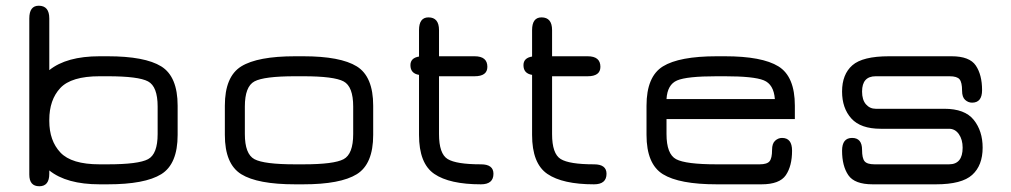

<svg xmlns="http://www.w3.org/2000/svg" viewBox="-20 -648 3556 675"><path d="M153.3 -401.4Q213.9 -450.2 330.1 -450.2H358.4Q489.3 -450.2 546.9 -414.6Q604.5 -378.9 604.5 -276.4V-173.8Q604.5 -71.3 546.9 -35.6Q489.3 0 358.4 0H330.1Q213.9 0 153.3 -48.8V-37.1Q153.3 6.8 118.2 6.8Q83 6.8 83 -34.2V-583Q83 -627.9 116.2 -627.9Q153.3 -627.9 153.3 -583ZM330.1 -379.9Q230.5 -379.9 191.9 -338.4Q153.3 -296.9 153.3 -226.6V-222.7Q153.3 -153.3 192.4 -111.8Q231.4 -70.3 330.1 -70.3H358.4Q466.8 -70.3 500.5 -88.4Q534.2 -106.4 534.2 -176.8V-273.4Q534.2 -343.8 500.5 -361.8Q466.8 -379.9 358.4 -379.9Z M1045.9 0H1017.6Q885.7 0 828.1 -35.6Q770.5 -71.3 770.5 -173.8V-276.4Q770.5 -378.9 828.1 -414.6Q885.7 -450.2 1017.6 -450.2H1045.9Q1176.8 -450.2 1234.4 -414.6Q1292 -378.9 1292 -276.4V-173.8Q1292 -71.3 1234.4 -35.6Q1176.8 0 1045.9 0ZM1017.6 -70.3H1045.9Q1154.3 -70.3 1188 -88.4Q1221.7 -106.4 1221.7 -176.8V-273.4Q1221.7 -343.8 1188 -361.8Q1154.3 -379.9 1045.9 -379.9H1017.6Q908.2 -379.9 874.5 -361.8Q840.8 -343.8 840.8 -273.4V-176.8Q840.8 -106.4 874.5 -88.4Q908.2 -70.3 1017.6 -70.3Z M1523.4 -176.8Q1523.4 -107.4 1553.7 -88.9Q1584 -70.3 1670.9 -70.3Q1714.8 -70.3 1714.8 -37.1Q1714.8 0 1670.9 0Q1560.5 0 1506.8 -36.6Q1453.1 -73.2 1453.1 -173.8V-384.8Q1422.9 -389.6 1422.9 -418.9Q1422.9 -444.3 1453.1 -449.2V-542Q1453.1 -586.9 1486.3 -586.9Q1523.4 -586.9 1523.4 -542V-450.2H1648.4Q1693.4 -450.2 1693.4 -413.1Q1693.4 -379.9 1648.4 -379.9H1523.4Z M1920.9 -176.8Q1920.9 -107.4 1951.2 -88.9Q1981.4 -70.3 2068.4 -70.3Q2112.3 -70.3 2112.3 -37.1Q2112.3 0 2068.4 0Q1958 0 1904.3 -36.6Q1850.6 -73.2 1850.6 -173.8V-384.8Q1820.3 -389.6 1820.3 -418.9Q1820.3 -444.3 1850.6 -449.2V-542Q1850.6 -586.9 1883.8 -586.9Q1920.9 -586.9 1920.9 -542V-450.2H2045.9Q2090.8 -450.2 2090.8 -413.1Q2090.8 -379.9 2045.9 -379.9H1920.9Z M2774.4 -276.4V-229.5H2323.2V-176.8Q2323.2 -106.4 2356.9 -88.4Q2390.6 -70.3 2500 -70.3H2650.4Q2676.8 -70.3 2685.5 -81.1Q2694.3 -91.8 2694.3 -121.1Q2694.3 -143.6 2705.1 -153.3Q2715.8 -163.1 2729.5 -163.1Q2764.6 -163.1 2764.6 -118.2Q2764.6 -64.5 2742.7 -32.2Q2720.7 0 2657.2 0H2500Q2368.2 0 2310.5 -35.6Q2252.9 -71.3 2252.9 -173.8V-276.4Q2252.9 -378.9 2310.5 -414.6Q2368.2 -450.2 2500 -450.2H2528.3Q2659.2 -450.2 2716.8 -414.6Q2774.4 -378.9 2774.4 -276.4ZM2528.3 -379.9H2500Q2394.5 -379.9 2360.4 -365.2Q2326.2 -350.6 2323.2 -299.8H2704.1Q2700.2 -351.6 2665 -365.7Q2629.9 -379.9 2528.3 -379.9Z M3047.9 0Q2984.4 0 2962.4 -32.2Q2940.4 -64.5 2940.4 -118.2Q2940.4 -163.1 2975.6 -163.1Q3010.7 -163.1 3010.7 -121.1Q3010.7 -91.8 3019.5 -81.1Q3028.3 -70.3 3054.7 -70.3H3316.4Q3364.3 -70.3 3364.3 -128.9Q3364.3 -157.2 3351.1 -176.3Q3337.9 -195.3 3316.4 -195.3H3076.2Q3005.9 -195.3 2973.1 -231.4Q2940.4 -267.6 2940.4 -326.2Q2940.4 -386.7 2976.6 -418.5Q3012.7 -450.2 3105.5 -450.2H3325.2Q3388.7 -450.2 3410.6 -417.5Q3432.6 -384.8 3432.6 -331.1Q3432.6 -287.1 3397.5 -287.1Q3383.8 -287.1 3373 -296.9Q3362.3 -306.6 3362.3 -329.1Q3362.3 -358.4 3353.5 -369.1Q3344.7 -379.9 3318.4 -379.9H3058.6Q3010.7 -379.9 3010.7 -326.2Q3010.7 -296.9 3024.4 -281.2Q3038.1 -265.6 3058.6 -265.6H3299.8Q3372.1 -265.6 3403.3 -226.6Q3434.6 -187.5 3434.6 -128.9Q3434.6 -66.4 3397.9 -33.2Q3361.3 0 3270.5 0Z"/></svg>

Font: Jura
Style: DemiBold
Weight: 600
Version: Version 2.4